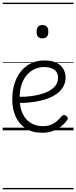

<svg xmlns="http://www.w3.org/2000/svg" viewBox="-20 -968 566 1426"><path d="M293 18Q219 18 169.5 -15Q120 -48 95.5 -104Q71 -160 71 -229Q71 -294 88 -347.5Q105 -401 136.5 -439.5Q168 -478 212 -498.5Q256 -519 311 -519Q365 -519 399 -502Q433 -485 450 -456.5Q467 -428 467 -393Q467 -355 450 -324.5Q433 -294 402 -271.5Q371 -249 328 -234Q285 -219 232 -211Q179 -203 120 -203V-249Q165 -248 207.5 -253.5Q250 -259 287 -269.5Q324 -280 352 -297Q380 -314 395.5 -337Q411 -360 411 -390Q411 -430 383.5 -450Q356 -470 307 -470Q272 -470 239.5 -456Q207 -442 181.5 -413.5Q156 -385 141 -342Q126 -299 126 -240Q126 -168 149 -122Q172 -76 210.5 -53.5Q249 -31 296 -31Q335 -31 360.5 -42Q386 -53 404.5 -70Q423 -87 439 -106Q448 -114 455.5 -113.5Q463 -113 472 -107Q480 -101 483 -93Q486 -85 479 -77Q463 -53 436.5 -31Q410 -9 374 4.5Q338 18 293 18ZM295 -683Q273 -683 262.5 -695Q252 -707 252 -732Q252 -757 262.5 -769.5Q273 -782 295 -782Q317 -782 328 -769.5Q339 -757 339 -732Q339 -707 328 -695Q317 -683 295 -683ZM0 428H526V438H0ZM0 -20H526V0H0ZM0 -505H526V-500H0ZM0 -948H526V-938H0Z"/></svg>

Font: Playwrite US Modern Guides
Style: Regular
Weight: 400
Designer: Veronika Burian, José Scaglione
Foundry: TypeTogether
Version: Version 1.003